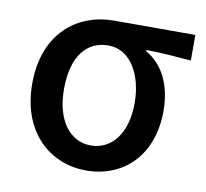

<svg xmlns="http://www.w3.org/2000/svg" viewBox="-67 -623 759 709"><g transform="rotate(10 312.0 -268.5)"><path d="M299 13C438 13 543 -85 543 -253C543 -350 506 -423 442 -459V-464C502 -463 549 -459 610 -454V-550H305C172 -550 48 -461 48 -269C48 -87 163 13 299 13ZM300 -81C222 -81 167 -152 167 -269C167 -397 223 -456 301 -456C386 -456 433 -366 433 -263C433 -150 379 -81 300 -81Z"/></g></svg>

Font: Source Han Sans JP Medium
Style: Regular
Weight: 500
Designer: Ryoko NISHIZUKA 西塚涼子 (kana, bopomofo & ideographs); Paul D. Hunt (Latin, Greek & Cyrillic); Sandoll Communications 산돌커뮤니
Foundry: Adobe
Version: Version 2.002;hotconv 1.0.116;makeotfexe 2.5.65601